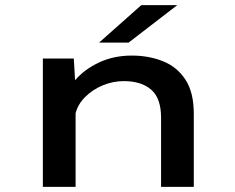

<svg xmlns="http://www.w3.org/2000/svg" viewBox="-20 -728 915 748"><path d="M147 0V-500H267.5L272.5 -415.5Q309 -458 366.2 -484.8Q423.5 -511.5 493 -511.5Q560.5 -511.5 615.5 -489.2Q670.5 -467 702.8 -417.2Q735 -367.5 735 -285V0H607.5V-269.5Q607.5 -345 569.2 -378.5Q531 -412 462 -412Q420.5 -412 381 -395.8Q341.5 -379.5 312.8 -351.2Q284 -323 274.5 -287V0ZM481 -562H366L530.5 -708H670.5Z"/></svg>

Font: Trispace SemiExpanded Medium
Style: Regular
Weight: 500
Width: 6
Designer: Tyler Finck
Foundry: Etcetera Type Company
Version: Version 1.210; ttfautohint (v1.8.3)